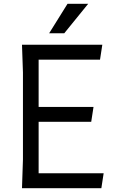

<svg xmlns="http://www.w3.org/2000/svg" viewBox="-20 -984 617 1004"><path d="M522 -78 510 0H95L100 -150V-605L95 -750H515L503 -672H182V-425H469L457 -347H182V-78ZM441 -964 316 -810H237L333 -964Z"/></svg>

Font: Farro Light
Style: Regular
Weight: 300
Designer: Aceler Chua
Foundry: Grayscale Limited
Version: Version 1.101